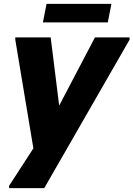

<svg xmlns="http://www.w3.org/2000/svg" viewBox="-20 -740 689 992"><path d="M27 232V220L244 -114.8L470.6 -546.8H649.4V-534.8L208.6 232ZM159.2 67.2 59 -534.8V-546.8H241.8L290.4 -157.2ZM220.5 -720H555.7L536.9 -624.4H201.7Z"/></svg>

Font: Kufam
Style: Italic
Weight: 400
Italic angle: -11°
Designer: Artur Schmal
Foundry: Original Type
Version: Version 1.301; ttfautohint (v1.8.3)